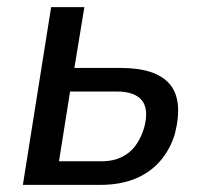

<svg xmlns="http://www.w3.org/2000/svg" viewBox="-20 -517 578 537"><path d="M44 0 123 -497H216L188 -327H317Q416 -327 454.5 -282Q493 -237 469 -142Q455 -97 426.5 -65Q398 -33 356.5 -16.5Q315 0 262 0ZM145 -66H266Q308 -66 338 -88.5Q368 -111 383 -159Q397 -211 377 -236Q357 -261 307 -261H176Z"/></svg>

Font: Nunito Sans 7pt Condensed Medium
Style: Italic
Weight: 500
Width: 3
Italic angle: -9°
Designer: Vernon Adams
Foundry: Vernon Adams
Version: Version 3.101;gftools[0.9.27]